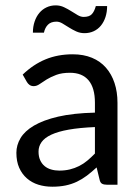

<svg xmlns="http://www.w3.org/2000/svg" viewBox="-20 -688 519 715"><path d="M41 0ZM379.4 0Q366.7 0 359.9 -3.9Q353 -7.8 350.6 -20L339.8 -64.5Q321.3 -47.4 303.5 -33.9Q285.6 -20.5 266.1 -11.2Q246.6 -2 224.1 2.7Q201.7 7.3 174.8 7.3Q147 7.3 122.8 -0.2Q98.6 -7.8 80.3 -23.7Q62 -39.6 51.5 -63.2Q41 -86.9 41 -119.1Q41 -147.5 56.4 -173.6Q71.8 -199.7 106.4 -220.2Q141.1 -240.7 196.8 -253.7Q252.4 -266.6 333.5 -268.6V-305.2Q333.5 -360.8 309.8 -388.9Q286.1 -417 240.7 -417Q210.4 -417 189.7 -409.2Q168.9 -401.4 153.8 -392.1Q138.7 -382.8 127.7 -375Q116.7 -367.2 105.5 -367.2Q96.7 -367.2 90.3 -371.6Q84 -376 80.1 -382.8L64.5 -410.2Q104 -448.2 149.7 -467Q195.3 -485.8 251 -485.8Q291 -485.8 322.3 -472.9Q353.5 -460 374.5 -436Q395.5 -412.1 406.5 -378.9Q417.5 -345.7 417.5 -305.2V0ZM200.7 -52.7Q222.2 -52.7 240.2 -57.1Q258.3 -61.5 274.4 -69.6Q290.5 -77.6 304.9 -89.6Q319.3 -101.6 333.5 -116.2V-214.8Q276.4 -212.4 236.3 -205.3Q196.3 -198.2 171.1 -186.5Q146 -174.8 134.8 -158.9Q123.5 -143.1 123.5 -123.5Q123.5 -105 129.6 -91.6Q135.7 -78.1 146 -69.6Q156.2 -61 170.4 -56.9Q184.6 -52.7 200.7 -52.7ZM291.5 -625Q312 -625 321.5 -634.8Q331.1 -644.5 336.9 -665.5H378.9Q378.9 -643.1 372.8 -624.5Q366.7 -606 355.7 -592.5Q344.7 -579.1 329.1 -571.8Q313.5 -564.5 294.4 -564.5Q278.3 -564.5 263.9 -571Q249.5 -577.6 236.8 -585.7Q224.1 -593.8 212.6 -600.6Q201.2 -607.4 190.4 -607.4Q169.9 -607.4 158.7 -596.2Q147.5 -585 143.6 -566.4H102.5Q102.5 -588.9 108.9 -607.7Q115.2 -626.5 126.5 -639.9Q137.7 -653.3 153.3 -660.6Q168.9 -668 187.5 -668Q204.1 -668 218.5 -661.1Q232.9 -654.3 245.6 -646.2Q258.3 -638.2 269.5 -631.6Q280.8 -625 291.5 -625Z"/></svg>

Font: Carlito
Style: Regular
Weight: 400
Designer: Lukasz Dziedzic
Foundry: tyPoland Lukasz Dziedzic
Version: Version 1.104